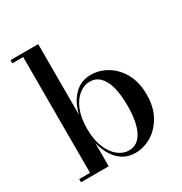

<svg xmlns="http://www.w3.org/2000/svg" viewBox="-176 -881 969 1021"><g transform="rotate(-30 308.5 -370.0)"><path d="M362.5 10Q302 10 260.8 -31.5Q219.5 -73 203 -143.5V0H33V-19.5H99.5V-730.5H33V-750H203V-316Q219.5 -387 260.8 -428Q302 -469 362.5 -469Q415.5 -469 462.8 -440.5Q510 -412 539.5 -358.5Q569 -305 569 -230Q569 -155 539.5 -101.2Q510 -47.5 462.8 -18.8Q415.5 10 362.5 10ZM340 -18.5Q375.5 -18.5 400.5 -43Q425.5 -67.5 438.2 -114.8Q451 -162 451 -230Q451 -298 438.2 -345Q425.5 -392 400.5 -416.2Q375.5 -440.5 340 -440.5Q305 -440.5 273.5 -416Q242 -391.5 222.5 -344.5Q203 -297.5 203 -230Q203 -162.5 222.5 -115.2Q242 -68 273.5 -43.2Q305 -18.5 340 -18.5Z"/></g></svg>

Font: Bodoni Moda 11pt Medium
Style: Regular
Weight: 500
Designer: Owen Earl
Foundry: indestructible type
Version: Version 2.004